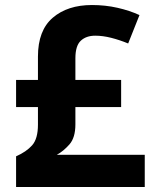

<svg xmlns="http://www.w3.org/2000/svg" viewBox="-20 -744 621 764"><path d="M346 -724Q399 -724 447.5 -713Q496 -702 535 -684L490 -571Q456 -585 422.5 -593.5Q389 -602 359 -602Q323 -602 301.5 -582Q280 -562 280 -512V-426H462V-318H280V-249Q280 -196 256 -169Q232 -142 206 -128H556V0H44V-122Q85 -140 108 -166Q131 -192 131 -248V-318H44V-426H131V-519Q131 -623 190 -673.5Q249 -724 346 -724Z"/></svg>

Font: Noto Sans Khmer UI
Style: Bold
Weight: 700
Designer: Danh Hong and the Monotype Design Team
Foundry: Monotype Imaging Inc.
Version: Version 2.002; ttfautohint (v1.8.4.7-5d5b)